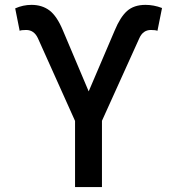

<svg xmlns="http://www.w3.org/2000/svg" viewBox="-20 -757 717 777"><path d="M283.7 0V-267.6L133.3 -602.5Q117.7 -635.7 85.9 -635.7Q65.4 -635.7 59.6 -632.3L41.5 -723.1Q73.2 -737.3 107.4 -737.3Q150.4 -737.3 180.4 -714.6Q210.4 -691.9 234.4 -634.3L338.9 -387.2L443.8 -632.8Q466.3 -687.5 494.1 -712.4Q522 -737.3 568.8 -737.3Q602.5 -737.3 635.7 -724.6L617.2 -632.3Q609.4 -635.7 590.8 -635.7Q558.6 -635.7 543.9 -602.5L392.6 -268.1V0Z"/></svg>

Font: Interop Med
Style: Regular
Weight: 500
Designer: Rasmus Andersson, Google, Jang Haemin
Foundry: jhaemin
Version: Version 1.007